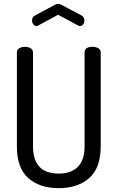

<svg xmlns="http://www.w3.org/2000/svg" viewBox="-20 -975 613 1001"><path d="M283 -898 179 -842Q174 -839 170 -839Q161 -839 154 -848Q147 -857 147 -868Q147 -886 162 -894L266 -950Q276 -955 283 -955Q292 -955 300 -950L404 -895Q420 -886 420 -867Q420 -856 413 -847.5Q406 -839 397 -839Q395 -839 391 -840Q389 -842 387 -842ZM421 -212V-702Q421 -731 463 -731Q480 -731 492.5 -723.5Q505 -716 505 -702V-212Q505 -99 445 -46.5Q385 6 286 6Q187 6 127.5 -46.5Q68 -99 68 -212V-702Q68 -716 80.5 -723.5Q93 -731 110 -731Q127 -731 139.5 -723.5Q152 -716 152 -702V-212Q152 -70 286 -70Q351 -70 386 -105.5Q421 -141 421 -212Z"/></svg>

Font: Dosis
Style: Medium
Weight: 500
Designer: Edgar Tolentino, Pablo Impallari, Igino Marini
Foundry: Edgar Tolentino, Pablo Impallari, Igino Marini
Version: Version 1.007